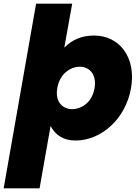

<svg xmlns="http://www.w3.org/2000/svg" viewBox="-61 -760 761 1048"><path d="M290 -500 333 -740H136L-41 268H155L215 -72C243 -21 286 7 352 7C489 7 624 -108 654 -278C684 -448 590 -566 453 -566C387 -566 335 -545 290 -500ZM455 -278C440 -195 378 -164 333 -164C287 -164 237 -198 252 -281C267 -363 329 -396 375 -396C420 -396 469 -361 455 -278Z"/></svg>

Font: SVN-Poppins ExtraBold
Style: Italic
Weight: 800
Italic angle: -10°
Designer: Ninad Kale (Devanagari), Jonny Pinhorn (Latin)
Foundry: Indian Type Foundry
Version: Version 3.002 2017